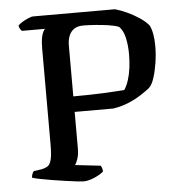

<svg xmlns="http://www.w3.org/2000/svg" viewBox="-51 -753 752 801"><g transform="rotate(-5 325.0 -352.0)"><path d="M267 0Q260 0 238.5 -2.5Q217 -5 189.5 -9Q162 -13 134 -17.5Q106 -22 84.5 -26.5Q63 -31 54 -34Q54 -42 57 -49.5Q60 -57 64 -61L93 -65Q111 -68 122 -75Q133 -82 138 -103Q143 -124 143 -167V-568Q143 -596 146.5 -613Q150 -630 155 -638.5Q160 -647 162 -648H65Q61 -652 57.5 -658Q54 -664 53 -671Q59 -678 71.5 -685.5Q84 -693 97 -698.5Q110 -704 116 -704H460Q485 -697 511.5 -684.5Q538 -672 561 -656.5Q584 -641 598 -624Q606 -609 610 -586.5Q614 -564 614 -537Q614 -502 608.5 -466.5Q603 -431 594 -403.5Q585 -376 572 -364Q557 -352 533 -336.5Q509 -321 479.5 -309Q450 -297 417 -292H255V-139Q255 -114 249 -96Q243 -78 237 -71L343 -59Q346 -56 348.5 -49Q351 -42 351 -34Q338 -22 312.5 -11Q287 0 267 0ZM255 -357Q324 -357 378 -359.5Q432 -362 469 -365Q480 -381 487.5 -404.5Q495 -428 498.5 -455.5Q502 -483 502 -511Q502 -549 495 -580.5Q488 -612 471 -629Q454 -636 426.5 -640Q399 -644 370.5 -646Q342 -648 322 -648Q298 -648 283.5 -638Q269 -628 262 -610.5Q255 -593 255 -569Z"/></g></svg>

Font: Texturina Medium
Style: Regular
Weight: 500
Designer: Guillermo Torres Carreño
Foundry: Omnibus-Type
Version: Version 1.003